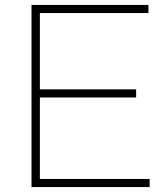

<svg xmlns="http://www.w3.org/2000/svg" viewBox="-20 -760 682 780"><path d="M142 -33H588V0H108V-740H583V-707H142V-397H533V-364H142Z"/></svg>

Font: Encode Sans Expanded Thin
Style: Regular
Weight: 250
Width: 7
Designer: Multiple Designers
Foundry: Impallari Type
Version: Version 2.000